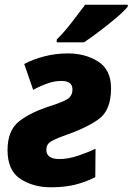

<svg xmlns="http://www.w3.org/2000/svg" viewBox="-20 -786 563 816"><path d="M195 10Q255 10 299 -1Q343 -12 385 -33L386 -154Q353 -138 311 -124Q269 -110 233 -110Q177 -110 177 -149Q177 -172 194 -183Q211 -194 249 -208Q348 -242 400 -280Q452 -318 452 -410Q452 -490 397 -524.5Q342 -559 269 -559Q217 -559 168.5 -546.5Q120 -534 83 -514L121 -404Q150 -420 180.5 -431Q211 -442 241 -442Q288 -442 288 -406Q288 -384 274 -370.5Q260 -357 199 -337Q112 -310 62 -271Q12 -232 12 -148Q12 -61 67 -25.5Q122 10 195 10ZM221 -606H337Q364 -624 402.5 -653Q441 -682 475 -711Q509 -740 523 -758V-766H342Q316 -731 283 -688.5Q250 -646 221 -618Z"/></svg>

Font: Noto Sans Display Extra
Style: Italic
Weight: 800
Italic angle: -12°
Designer: Monotype Design Team
Foundry: Monotype Imaging Inc.
Version: Version 1.900